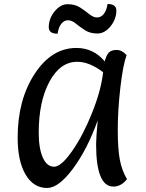

<svg xmlns="http://www.w3.org/2000/svg" viewBox="-20 -923 727 957"><path d="M215 14Q147 14 107.5 -53Q68 -120 68 -237Q68 -425 152.5 -554.5Q237 -684 361 -684Q446 -684 502 -617Q510 -648 522.5 -661Q535 -674 561.5 -674Q588 -674 611 -648Q593 -600 580 -487Q567 -374 567 -276.5Q567 -179 577.5 -125.5Q588 -72 613 -30Q584 7 545 7Q459 7 459 -204Q459 -238 467 -323Q415 -178 343.5 -82Q272 14 215 14ZM365 -615Q280 -615 226.5 -516Q173 -417 173 -262Q173 -183 193.5 -137.5Q214 -92 249.5 -92Q285 -92 339.5 -170Q394 -248 439 -360.5Q484 -473 494 -563Q426 -615 365 -615ZM560 -871Q560 -828 531 -792Q502 -756 465.5 -756Q429 -756 403.5 -772.5Q378 -789 358 -805.5Q338 -822 319 -822Q300 -822 286 -805Q272 -788 267 -755Q223 -755 223 -787Q223 -830 252 -866Q281 -902 317.5 -902Q354 -902 379.5 -885.5Q405 -869 425 -852.5Q445 -836 464 -836Q483 -836 497 -853Q511 -870 516 -903Q560 -903 560 -871Z"/></svg>

Font: Paprika
Style: Regular
Weight: 400
Designer: Eduardo Rodriguez Tunni
Foundry: Eduardo Rodriguez Tunni
Version: Version 1.001